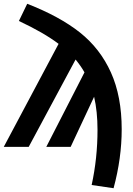

<svg xmlns="http://www.w3.org/2000/svg" viewBox="-27 -777 702 1016"><path d="M117 -757Q289 -690 396 -605Q503 -520 560 -393.5Q617 -267 617 -93Q617 60 574 219L458 202Q489 60 489 -90Q489 -187 471 -265L347 0H218L420 -394Q403 -425 373 -462L125 0H-7L283 -545Q205 -604 73 -666Z"/></svg>

Font: Fira Sans SemiBold
Style: Regular
Weight: 600
Designer: bBox Type GmbH & Carrois Corporate GbR & Edenspiekermann AG
Foundry: bBox Type GmbH & Carrois Corporate GbR & Edenspiekermann AG
Version: Version 4.301;PS 004.301;hotconv 1.0.88;makeotf.lib2.5.64775